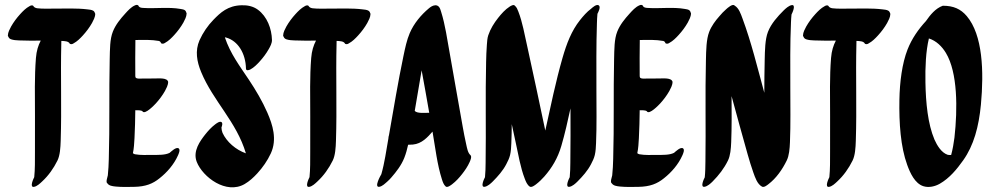

<svg xmlns="http://www.w3.org/2000/svg" viewBox="-20 -768 4174 807"><path d="M380.3 -709.7C378.4 -714.2 377 -719.7 372.6 -722.5C365.3 -727.2 354.9 -727.7 346.6 -728.7C302.8 -734 254.8 -731.8 207.8 -731.8C183.9 -731.8 158.6 -730.6 136 -733.3C129.8 -734.5 123.8 -736.6 120.5 -742.1C117.9 -747.8 108.5 -745.3 103.8 -741.9C88.9 -734 76.1 -721 64.9 -708.7C50.4 -692.8 37.2 -675.2 26.6 -656.5C21.1 -645.5 13.4 -633.1 13 -618.1C16.1 -610.8 18.4 -605.7 26 -603C36.7 -599.2 49 -598.6 60.3 -598.1C90.6 -596.7 120.9 -597.1 151.2 -597.3C140.6 -577.2 133.4 -554.2 131 -524.2C124.7 -446.1 126.8 -361.9 127 -280.2C127 -229.8 127.2 -179.5 126.9 -129.1C126.8 -94 127.4 -56.7 123.9 -23.4C120.6 -17 103.1 20.3 122.6 17.4C135.4 15.5 147.9 3.3 156.7 -4.9C183.8 -29.8 205.4 -60.5 221.6 -93.4C232.2 -115.2 234.2 -147 235.1 -176.7C239.6 -311.9 234.2 -449.8 237.6 -584.5C237.7 -588.2 237.7 -592.1 237.8 -596.1C253.1 -595.2 268.2 -595.2 273.7 -583.7C279.2 -581.5 284.4 -582.2 289.5 -585.9C304.4 -593.8 317.2 -606.8 328.4 -619.1C342.9 -635 356.1 -652.6 366.7 -671.3C372.2 -682.3 379.9 -694.7 380.3 -709.7Z M627.7 -438.1C612.2 -438 596.8 -437.9 581.3 -437.9C569.9 -437.9 555.9 -435.4 550 -442.1C549.6 -443.9 549.3 -446 548.7 -447.5C548.4 -498.2 548.2 -549 549.1 -599.8C583 -600.5 616.8 -601.5 647.5 -595.9C647.7 -595.9 647.9 -595.8 648.1 -595.8C653.7 -594 655.4 -590.7 657.8 -585.6C663.3 -583.4 668.5 -584.1 673.6 -587.8C688.5 -595.7 701.3 -608.7 712.5 -621C727 -636.9 740.2 -654.5 750.8 -673.2C756.3 -684.2 764 -696.8 764.4 -711.7C762.6 -717.3 760.8 -723.3 755.3 -726.1C750.3 -728.7 744 -729.4 738.6 -730.4C689.1 -739.4 632.7 -731.1 581 -734.7C573 -735.3 566.6 -736.4 562.8 -741.9C561.3 -748.3 553.5 -748.9 547.2 -745.4C531 -738.6 517.3 -723 506.2 -710.8C485.9 -688.6 465.9 -664.1 454.5 -635.4C441.5 -603.2 442.2 -560.6 441.1 -518.9C437.9 -379.1 441.5 -239.5 437.3 -99.8C436.6 -76.9 435.8 -53.8 433.2 -31C432 -24 423.2 -1.8 431.5 2.8C438.4 12.6 451.1 14.5 466.4 16.1C491.6 18.6 517.5 17.7 542.8 17.4C592.5 16.6 622.4 4.1 650.5 -18.6C681.9 -43.3 711.2 -76.7 728.2 -115.2C730.6 -120.6 738.8 -138.1 731.3 -144.1C720.5 -152.2 699.4 -130.7 693 -125.6C674.3 -115.9 644.6 -116.9 622.4 -116.9C597.6 -116.9 571.5 -115.1 546.9 -119.7C543.9 -120.6 541 -122.1 538.6 -124.1C543.1 -144.8 544.1 -166.4 545.3 -187.4C547.3 -226.4 548.3 -265.5 548.7 -304.7C558.2 -304.5 573.1 -305.4 578.8 -300.3C588 -283.2 630.3 -328.2 635 -333.3C649.5 -349.2 662.7 -366.8 673.3 -385.5C678.8 -396.5 686.4 -408.7 686.8 -423.8C682.7 -442.3 647.9 -438.1 627.7 -438.1ZM697.8 -128.4C698 -128.5 698.2 -128.7 698.5 -128.8C698.2 -128.7 698 -128.5 697.8 -128.4Z M807.1 -87.2C832.5 -23.2 930.8 50.3 1008 5.7C1028.3 -6 1045.4 -21.9 1061.2 -39C1084.2 -64 1104 -92.5 1118.3 -123.3C1145.5 -182.3 1126.1 -243.4 1103.7 -294.6C1082.4 -343.2 1055.4 -388.9 1026 -433C988.3 -489.6 947.8 -542.7 925.1 -611.1C926.7 -610.9 928.4 -610.6 930 -610.3C980.6 -596.3 1012.5 -543.1 1013.8 -479.9C1014.1 -468.7 1027 -473.4 1032.3 -476.1C1047.2 -484 1060 -497 1071.2 -509.3C1085.7 -525.2 1098.9 -542.8 1109.5 -561.5C1115.9 -572.7 1123.4 -586.5 1123.1 -599.9C1122 -647.1 1102.8 -698.9 1063.5 -727.5C1043.6 -742 1019.6 -746.6 995.4 -745.9C937.5 -744.4 906.5 -715.1 876.8 -684.5C853.6 -660.7 833 -630.8 818.7 -599C799 -554.3 807.4 -509.1 825.3 -465.6C875.7 -343.3 974.4 -256.1 1013.5 -123.5C970.8 -138.7 932.9 -171.4 915.3 -209.6C912.6 -216.9 910.9 -224.5 910.8 -232.2C913.7 -239.7 916.8 -250.2 911.2 -254.6C903.7 -260.5 888.5 -248.4 883.8 -244.8C868 -232.8 854.3 -217.6 842 -202.1C822.1 -176.4 788.9 -133.1 807.1 -87.2Z M1537.3 -709.7C1535.4 -714.2 1534 -719.7 1529.6 -722.5C1522.3 -727.2 1511.9 -727.7 1503.6 -728.7C1459.8 -734 1411.8 -731.8 1364.8 -731.8C1340.9 -731.8 1315.6 -730.6 1293 -733.3C1286.8 -734.5 1280.8 -736.6 1277.5 -742.1C1274.9 -747.8 1265.5 -745.3 1260.8 -741.9C1245.9 -734 1233.1 -721 1221.9 -708.7C1207.4 -692.8 1194.2 -675.2 1183.6 -656.5C1178.1 -645.5 1170.4 -633.1 1170 -618.1C1173.1 -610.8 1175.4 -605.7 1183 -603C1193.7 -599.2 1206 -598.6 1217.3 -598.1C1247.6 -596.7 1277.9 -597.1 1308.2 -597.3C1297.6 -577.2 1290.4 -554.2 1288 -524.2C1281.7 -446.1 1283.8 -361.9 1284 -280.2C1284 -229.8 1284.2 -179.5 1283.9 -129.1C1283.8 -94 1284.4 -56.7 1280.9 -23.4C1277.6 -17 1260.1 20.3 1279.6 17.4C1292.4 15.5 1304.9 3.3 1313.7 -4.9C1340.8 -29.8 1362.4 -60.5 1378.6 -93.4C1389.2 -115.2 1391.2 -147 1392.1 -176.7C1396.6 -311.9 1391.2 -449.8 1394.6 -584.5C1394.7 -588.2 1394.7 -592.1 1394.8 -596.1C1410.1 -595.2 1425.2 -595.2 1430.7 -583.7C1436.2 -581.5 1441.4 -582.2 1446.5 -585.9C1461.4 -593.8 1474.2 -606.8 1485.4 -619.1C1499.9 -635 1513.1 -652.6 1523.7 -671.3C1529.2 -682.3 1536.9 -694.7 1537.3 -709.7Z M1808.5 -745.7C1798.2 -745.2 1788.4 -737.8 1782.2 -732.6C1749.7 -705.3 1719.8 -669.8 1702.2 -628.8C1689.8 -600.1 1682.6 -565.2 1675.7 -532.3C1652.8 -423.1 1634.6 -311.2 1614.9 -199.8C1613.5 -195.4 1612.5 -190.7 1612.4 -185.7C1603.4 -135 1596.6 -83.9 1582.8 -35.7C1579 -29.8 1551.2 20.5 1574.1 17.1C1587.2 15.2 1598.8 2.9 1608.2 -5.1C1614.3 -10.3 1619.9 -16.3 1625.2 -22.4C1645.9 -46.3 1666.7 -73 1679.2 -104.3C1686.3 -122.4 1691.3 -140.7 1695.4 -159.6C1702 -159.6 1708.6 -159.8 1715.2 -160.4C1753.2 -163.7 1777.8 -192 1797.9 -214.8C1809.6 -147.8 1817.5 -76.3 1837.4 -14.4C1840.7 -4 1844.8 8.6 1853.4 15.9C1860.6 22.1 1876.4 9.4 1880.7 6.1C1896.5 -5.9 1910.2 -21 1922.4 -36.6C1934.6 -52.1 1946.1 -69 1954.1 -87.2C1956.6 -93 1964.5 -109.7 1957.2 -116.1C1946.2 -125.7 1943.2 -145.1 1939.6 -161C1933.7 -186.4 1929.1 -212.1 1924.4 -237.7C1905.7 -340.1 1888.6 -442.7 1870.1 -545.2C1859.6 -603 1851.3 -663.9 1834.3 -717.7C1830.3 -730.4 1826.8 -746 1809.4 -746C1809.1 -745.9 1808.8 -745.8 1808.5 -745.7ZM1723.2 -301.9C1733.2 -358.8 1742.4 -415.7 1752.2 -472.5C1763.3 -413.1 1773.7 -353.6 1784.1 -294C1783.9 -294 1783.6 -294 1783.4 -294C1765.1 -293.9 1733.2 -290.4 1723.2 -301.9Z M2374.6 -23.2C2371.2 -16.9 2353.6 20.1 2373.2 17.2C2385.6 15.4 2399.1 3.2 2407.3 -5.1C2428.8 -26.7 2450 -50.4 2464.1 -77.8C2470.6 -90.3 2476.7 -102.4 2480 -116.3C2483.9 -132.6 2484.6 -149.9 2485.3 -166.6C2488.5 -240.1 2486.8 -316.2 2486.8 -391.3C2486.8 -483.7 2485.8 -576.3 2488.9 -668.7C2489.3 -682.4 2489.8 -696.2 2491.1 -709.9C2494.7 -717 2505.8 -738.2 2497.1 -745.2C2487.3 -752.5 2469.8 -736 2464.5 -731.4C2446.6 -718.1 2431.3 -700.4 2417.6 -683.2C2382.1 -638.4 2361.8 -585.4 2344.2 -524.3C2315.9 -425.4 2294.6 -322.2 2271.9 -219.3C2246.7 -337.9 2222.1 -456.3 2195.8 -574.5C2184.9 -622.9 2176 -674.8 2158.8 -719.1C2155.3 -728.1 2151.7 -737.8 2144 -744C2139.4 -750.5 2127.5 -743.7 2122.5 -740.4C2103.2 -728.1 2087.4 -710.1 2073.5 -692.5C2056.9 -671.6 2041.3 -646.9 2032.2 -619.6C2028 -607.1 2027.5 -593 2026.4 -580C2024.4 -555.9 2023.8 -531.7 2023.2 -507.6C2019.8 -367.1 2023.3 -225 2021.1 -83.7C2020.8 -63.6 2020.6 -43.4 2018.5 -23.3C2015.1 -17 1997.5 20 2017.1 17.1C2029.5 15.3 2043 3.1 2051.2 -5.2C2072.7 -26.9 2093.9 -50.5 2108 -77.9C2114.5 -90.4 2120.6 -102.5 2123.9 -116.3C2127.8 -132.6 2128.5 -149.9 2129.2 -166.6C2130.3 -192.8 2130.8 -219.4 2131 -246.1C2136.5 -220.5 2141.9 -194.8 2147.5 -169.2C2158.6 -118 2167.6 -63.5 2185.6 -17C2190.1 -5.1 2195.5 8.5 2206.2 16.1C2214.1 21.7 2228.5 10.2 2233.6 6.3C2245.8 -3 2258 -14.9 2267.7 -25.9C2299.6 -62.2 2324.2 -102.7 2339.3 -154.5C2354.3 -205.5 2366.2 -259 2377.8 -312.5C2377.9 -236.2 2378.4 -159.9 2377.2 -83.7C2376.9 -63.5 2376.7 -43.2 2374.6 -23.2Z M2747.7 -438.1C2732.2 -438 2716.8 -437.9 2701.3 -437.9C2689.9 -437.9 2675.9 -435.4 2670 -442.1C2669.6 -443.9 2669.3 -446 2668.7 -447.5C2668.4 -498.2 2668.2 -549 2669.1 -599.8C2703 -600.5 2736.8 -601.5 2767.5 -595.9C2767.7 -595.9 2767.9 -595.8 2768.1 -595.8C2773.7 -594 2775.4 -590.7 2777.8 -585.6C2783.3 -583.4 2788.5 -584.1 2793.6 -587.8C2808.5 -595.7 2821.3 -608.7 2832.5 -621C2847 -636.9 2860.2 -654.5 2870.8 -673.2C2876.3 -684.2 2884 -696.8 2884.4 -711.7C2882.6 -717.3 2880.8 -723.3 2875.3 -726.1C2870.3 -728.7 2864 -729.4 2858.6 -730.4C2809.1 -739.4 2752.7 -731.1 2701 -734.7C2693 -735.3 2686.6 -736.4 2682.8 -741.9C2681.3 -748.3 2673.5 -748.9 2667.2 -745.4C2651 -738.6 2637.3 -723 2626.2 -710.8C2605.9 -688.6 2585.9 -664.1 2574.5 -635.4C2561.5 -603.2 2562.2 -560.6 2561.1 -518.9C2557.9 -379.1 2561.5 -239.5 2557.3 -99.8C2556.6 -76.9 2555.8 -53.8 2553.2 -31C2552 -24 2543.2 -1.8 2551.5 2.8C2558.4 12.6 2571.1 14.5 2586.4 16.1C2611.6 18.6 2637.5 17.7 2662.8 17.4C2712.5 16.6 2742.4 4.1 2770.5 -18.6C2801.9 -43.3 2831.2 -76.7 2848.2 -115.2C2850.6 -120.6 2858.8 -138.1 2851.3 -144.1C2840.5 -152.2 2819.4 -130.7 2813 -125.6C2794.3 -115.9 2764.6 -116.9 2742.4 -116.9C2717.6 -116.9 2691.5 -115.1 2666.9 -119.7C2663.9 -120.6 2661 -122.1 2658.6 -124.1C2663.1 -144.8 2664.1 -166.4 2665.3 -187.4C2667.3 -226.4 2668.3 -265.5 2668.7 -304.7C2678.2 -304.5 2693.1 -305.4 2698.8 -300.3C2708 -283.2 2750.3 -328.2 2755 -333.3C2769.5 -349.2 2782.7 -366.8 2793.3 -385.5C2798.8 -396.5 2806.4 -408.7 2806.8 -423.8C2802.7 -442.3 2767.9 -438.1 2747.7 -438.1ZM2817.8 -128.4C2818 -128.5 2818.2 -128.7 2818.5 -128.8C2818.2 -128.7 2818 -128.5 2817.8 -128.4Z M3273.6 -723.9C3248.7 -699 3221.2 -668.9 3207.7 -633.8C3195.6 -602.2 3195 -556.7 3194.1 -514.8C3193 -469.3 3192.6 -423.7 3192.5 -378C3164 -482.4 3137.8 -591 3101 -689.7C3093.6 -709.6 3085.8 -734 3067.8 -744.4C3059.7 -754.3 3037.7 -734.3 3031.7 -728.8C3021.7 -720.2 3012.6 -710.5 3004.1 -700.3C2986.6 -680.7 2970.2 -658.5 2960.7 -633.8C2948.6 -602.2 2948 -556.7 2947.1 -514.8C2943.6 -373.8 2947.2 -231.3 2945 -89.4C2944.7 -67.1 2944.5 -44.8 2942.2 -22.7C2938.9 -16.6 2921.6 20 2941.1 17.1C2953.5 15.3 2967 3.1 2975.2 -5.2C3001.3 -31.5 3023.5 -60.1 3039.8 -93.5C3049.8 -113.8 3052.2 -143 3053.3 -170.6C3055.9 -233.9 3055.2 -299 3054.9 -363.9C3077.6 -282.3 3099.1 -199.9 3122.6 -118.7C3130 -93.2 3137.4 -67.7 3146.4 -42.8C3153.9 -21.9 3162.9 5.4 3182.1 16C3190.3 22 3204.4 10.3 3209.6 6.3C3242.5 -18.7 3268 -55 3286.8 -93.5C3296.8 -113.8 3299.2 -143 3300.3 -170.6C3303.4 -245.8 3301.8 -323.4 3301.8 -400.3C3301.8 -491.6 3300.5 -583.2 3304.6 -674.4C3305.1 -685.2 3305.6 -696.2 3306.8 -707C3310 -713.1 3327.1 -749.4 3307.7 -746.5C3295.3 -744.3 3281.9 -732.1 3273.6 -723.9Z M3722.3 -709.7C3720.4 -714.2 3719 -719.7 3714.6 -722.5C3707.3 -727.2 3696.9 -727.7 3688.6 -728.7C3644.8 -734 3596.8 -731.8 3549.8 -731.8C3525.9 -731.8 3500.6 -730.6 3478 -733.3C3471.8 -734.5 3465.8 -736.6 3462.5 -742.1C3459.9 -747.8 3450.5 -745.3 3445.8 -741.9C3430.9 -734 3418.1 -721 3406.9 -708.7C3392.4 -692.8 3379.2 -675.2 3368.6 -656.5C3363.1 -645.5 3355.4 -633.1 3355 -618.1C3358.1 -610.8 3360.4 -605.7 3368 -603C3378.7 -599.2 3391 -598.6 3402.3 -598.1C3432.6 -596.7 3462.9 -597.1 3493.2 -597.3C3482.6 -577.2 3475.4 -554.2 3473 -524.2C3466.7 -446.1 3468.8 -361.9 3469 -280.2C3469 -229.8 3469.2 -179.5 3468.9 -129.1C3468.8 -94 3469.4 -56.7 3465.9 -23.4C3462.6 -17 3445.1 20.3 3464.6 17.4C3477.4 15.5 3489.9 3.3 3498.7 -4.9C3525.8 -29.8 3547.4 -60.5 3563.6 -93.4C3574.2 -115.2 3576.2 -147 3577.1 -176.7C3581.6 -311.9 3576.2 -449.8 3579.6 -584.5C3579.7 -588.2 3579.7 -592.1 3579.8 -596.1C3595.1 -595.2 3610.2 -595.2 3615.7 -583.7C3621.2 -581.5 3626.4 -582.2 3631.5 -585.9C3646.4 -593.8 3659.2 -606.8 3670.4 -619.1C3684.9 -635 3698.1 -652.6 3708.7 -671.3C3714.2 -682.3 3721.9 -694.7 3722.3 -709.7Z M3871.8 -679.4C3840.2 -645.2 3812.5 -605.8 3794.5 -559.9C3771.7 -501.7 3761.6 -423 3760.3 -348.7C3758.5 -250.5 3765.3 -150.8 3793.2 -74.6C3805.4 -41 3825.3 3.4 3861.3 14.7C3884.2 21.8 3910 15.8 3930.3 4.1C3970.9 -19.1 4001.9 -56.8 4028.5 -94.3C4072.9 -156.9 4093.9 -234.9 4102.9 -328.3C4115.9 -468 4110.7 -621 4043.4 -700.4C4017.9 -730.4 3987.4 -743.9 3942.8 -743.9C3911.9 -733 3889.6 -705 3871.8 -679.4ZM3977.8 -116.6C3972.9 -116.3 3968 -116.5 3963.5 -117.3C3936.3 -126.3 3918.5 -157.3 3907.6 -181.5C3879.8 -247 3871.2 -336 3869.7 -421.8C3868.5 -484.8 3871.4 -553 3884.3 -606.4C3915 -596.7 3939.1 -573.1 3955.7 -545.6C4005.4 -463.6 4005.2 -310.5 3991.7 -189.9C3988.6 -165.3 3984.3 -140.6 3977.8 -116.6Z"/></svg>

Font: Quiapo Free
Style: Regular
Weight: 400
Designer: Aaron Amar
Version: Version 001.002